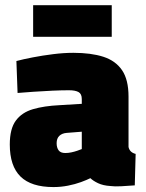

<svg xmlns="http://www.w3.org/2000/svg" viewBox="-20 -723 576 755"><path d="M190.1 12.6Q102.8 12.6 60.6 -28.8Q18.5 -70.2 18.5 -154.8Q18.5 -216.7 42.3 -248.8Q66 -280.9 109.7 -293.7Q153.4 -306.5 214 -309.4L301.6 -314.7V-333.5Q301.6 -353.9 288.8 -361Q275.9 -368.1 251.4 -368.1Q223 -368.1 185.7 -366.4Q148.4 -364.6 112 -362.2Q75.6 -359.9 49.1 -357.4L44.5 -483Q70.8 -490.1 108.9 -497.4Q147 -504.8 188.9 -510Q230.8 -515.3 268.5 -515.3Q338 -515.3 386.3 -499.8Q434.6 -484.2 460 -446.9Q485.4 -409.6 485.4 -342.9V-144.9Q487.9 -133.9 494.8 -127.3Q501.7 -120.7 513.4 -117.8L510 5.9Q483.6 8.1 456.8 9.4Q429.9 10.8 414.1 8.5Q385.3 6.7 365.7 -2.6Q346.1 -11.9 335.4 -22.4Q321.5 -15.4 298.4 -6.9Q275.2 1.6 247.2 7.1Q219.2 12.6 190.1 12.6ZM236.8 -121.3Q248.4 -121.3 260.3 -123.8Q272.2 -126.3 283.4 -130.1Q294.6 -133.8 301.6 -136.8V-205.1L242.1 -200.4Q223.9 -198.9 213.3 -188.8Q202.7 -178.6 202.7 -159.9Q202.7 -142.7 210.4 -132Q218.1 -121.3 236.8 -121.3ZM110.3 -578.2V-702.5H419.4V-578.2Z"/></svg>

Font: Titillium Web SemiBold
Style: Regular
Weight: 600
Designer: Mohamed Gaber, Accademia di Belle Arti di Urbino
Foundry: Kief Type Foundry, Accademia di Belle Arti di Urbino
Version: Version 3.000; ttfautohint (v1.8.4)